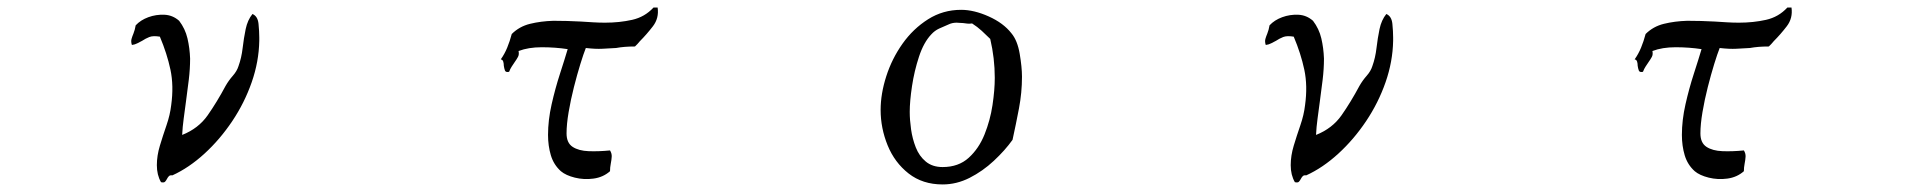

<svg xmlns="http://www.w3.org/2000/svg" viewBox="-20 -518 5040 508"><path d="M666 -410Q665 -355 646 -300.5Q627 -246 594.5 -197.5Q562 -149 521 -111.5Q480 -74 436 -54Q430 -55 427 -52Q424 -49 422 -45Q420 -41 417 -37.5Q414 -34 406 -36Q395 -55 395 -81Q395 -106 403 -132.5Q411 -159 420.5 -186.5Q430 -214 433 -240Q440 -291 431 -333.5Q422 -376 403 -421Q385 -424 375 -420Q365 -416 356 -410Q350 -407 343.5 -403.5Q337 -400 329 -399Q326 -408 328 -415Q330 -422 333 -429Q335 -434 336.5 -439.5Q338 -445 339 -451Q352 -465 372.5 -472.5Q393 -480 415 -479Q437 -478 454 -463Q470 -442 476 -416.5Q482 -391 483 -363Q483 -336 479.5 -307Q476 -278 472 -249Q469 -226 466 -204Q463 -182 462 -161Q505 -178 529.5 -213Q554 -248 577 -291Q585 -305 596 -317.5Q607 -330 611 -343Q619 -365 622 -391Q625 -417 630 -441Q635 -465 648 -481Q662 -475 664 -455Q666 -435 666 -419Q666 -413 666 -410Z M1720 -498Q1724 -470 1707.5 -448.5Q1691 -427 1673 -409Q1670 -405 1666.5 -401.5Q1663 -398 1660 -395Q1645 -395 1633 -394Q1621 -393 1610 -391Q1592 -390 1574 -389Q1556 -388 1530 -391Q1524 -376 1515.5 -348.5Q1507 -321 1498.5 -287.5Q1490 -254 1484.5 -221.5Q1479 -189 1479 -165Q1479 -140 1495 -129.5Q1511 -119 1537.5 -118Q1564 -117 1594 -120Q1599 -112 1598.5 -103.5Q1598 -95 1596 -85Q1595 -80 1594.5 -75Q1594 -70 1594 -65Q1576 -49 1550.5 -45.5Q1525 -42 1501 -48Q1477 -54 1464 -65Q1445 -82 1437.5 -107Q1430 -132 1430 -161Q1430 -200 1439.5 -242Q1449 -284 1461.5 -322.5Q1474 -361 1482 -388Q1449 -393 1413.5 -393Q1378 -393 1352 -383Q1354 -374 1350.5 -367.5Q1347 -361 1342 -354Q1338 -348 1334 -342Q1330 -336 1327 -328Q1318 -326 1316 -331.5Q1314 -337 1313 -344Q1313 -350 1311.5 -355Q1310 -360 1305 -361Q1315 -375 1322 -392Q1329 -409 1334 -428Q1354 -448 1382.5 -455Q1411 -462 1444 -463Q1462 -463 1480.5 -462.5Q1499 -462 1517 -461Q1533 -460 1549 -459Q1565 -458 1581 -458Q1619 -458 1652.5 -465.5Q1686 -473 1709 -498Z M2684 -315Q2684 -273 2676 -231Q2668 -189 2659 -148Q2639 -120 2609.5 -92.5Q2580 -65 2545.5 -47.5Q2511 -30 2474 -30Q2421 -30 2384 -59Q2347 -88 2328.5 -133.5Q2310 -179 2310 -227Q2310 -270 2325 -316.5Q2340 -363 2368 -402.5Q2396 -442 2435.5 -467Q2475 -492 2523 -492Q2557 -492 2596 -474.5Q2635 -457 2656 -430Q2672 -411 2678 -375.5Q2684 -340 2684 -315ZM2612 -312Q2612 -364 2600 -415Q2589 -426 2577.5 -436.5Q2566 -447 2552 -456Q2546 -455 2540 -455.5Q2534 -456 2528 -457Q2523 -457 2519 -457.5Q2515 -458 2511 -458Q2499 -458 2489 -453Q2477 -448 2465 -442.5Q2453 -437 2444 -427Q2424 -406 2411.5 -368Q2399 -330 2393 -290Q2387 -250 2387 -222Q2387 -201 2390.5 -176Q2394 -151 2403 -128Q2412 -105 2429.5 -90.5Q2447 -76 2474 -76Q2516 -76 2543 -100.5Q2570 -125 2585 -162.5Q2600 -200 2606 -240Q2612 -280 2612 -312Z M3666 -410Q3665 -355 3646 -300.5Q3627 -246 3594.5 -197.5Q3562 -149 3521 -111.5Q3480 -74 3436 -54Q3430 -55 3427 -52Q3424 -49 3422 -45Q3420 -41 3417 -37.5Q3414 -34 3406 -36Q3395 -55 3395 -81Q3395 -106 3403 -132.5Q3411 -159 3420.5 -186.5Q3430 -214 3433 -240Q3440 -291 3431 -333.5Q3422 -376 3403 -421Q3385 -424 3375 -420Q3365 -416 3356 -410Q3350 -407 3343.5 -403.5Q3337 -400 3329 -399Q3326 -408 3328 -415Q3330 -422 3333 -429Q3335 -434 3336.5 -439.5Q3338 -445 3339 -451Q3352 -465 3372.5 -472.5Q3393 -480 3415 -479Q3437 -478 3454 -463Q3470 -442 3476 -416.5Q3482 -391 3483 -363Q3483 -336 3479.5 -307Q3476 -278 3472 -249Q3469 -226 3466 -204Q3463 -182 3462 -161Q3505 -178 3529.5 -213Q3554 -248 3577 -291Q3585 -305 3596 -317.5Q3607 -330 3611 -343Q3619 -365 3622 -391Q3625 -417 3630 -441Q3635 -465 3648 -481Q3662 -475 3664 -455Q3666 -435 3666 -419Q3666 -413 3666 -410Z M4720 -498Q4724 -470 4707.5 -448.5Q4691 -427 4673 -409Q4670 -405 4666.5 -401.5Q4663 -398 4660 -395Q4645 -395 4633 -394Q4621 -393 4610 -391Q4592 -390 4574 -389Q4556 -388 4530 -391Q4524 -376 4515.5 -348.5Q4507 -321 4498.5 -287.5Q4490 -254 4484.5 -221.5Q4479 -189 4479 -165Q4479 -140 4495 -129.5Q4511 -119 4537.5 -118Q4564 -117 4594 -120Q4599 -112 4598.5 -103.5Q4598 -95 4596 -85Q4595 -80 4594.5 -75Q4594 -70 4594 -65Q4576 -49 4550.5 -45.5Q4525 -42 4501 -48Q4477 -54 4464 -65Q4445 -82 4437.5 -107Q4430 -132 4430 -161Q4430 -200 4439.5 -242Q4449 -284 4461.5 -322.5Q4474 -361 4482 -388Q4449 -393 4413.5 -393Q4378 -393 4352 -383Q4354 -374 4350.5 -367.5Q4347 -361 4342 -354Q4338 -348 4334 -342Q4330 -336 4327 -328Q4318 -326 4316 -331.5Q4314 -337 4313 -344Q4313 -350 4311.5 -355Q4310 -360 4305 -361Q4315 -375 4322 -392Q4329 -409 4334 -428Q4354 -448 4382.5 -455Q4411 -462 4444 -463Q4462 -463 4480.5 -462.5Q4499 -462 4517 -461Q4533 -460 4549 -459Q4565 -458 4581 -458Q4619 -458 4652.5 -465.5Q4686 -473 4709 -498Z"/></svg>

Font: Yuji Mai
Style: Regular
Weight: 400
Designer: Kataoka Yuji
Foundry: Kinuta Font Factory
Version: Version 3.002